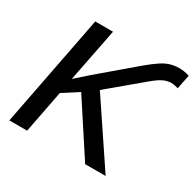

<svg xmlns="http://www.w3.org/2000/svg" viewBox="-152 -862 1042 1027"><g transform="rotate(30 369.0 -348.5)"><path d="M364.3 -382.8 621.1 0H494.6L283.2 -323.7L187 -261.7L136.2 0H26.4L159.7 -688H269.5L204.6 -358.9L281.2 -426.8L499.5 -612.3Q517.6 -627.4 533.9 -639.9Q550.3 -652.3 565.9 -662.6Q615.7 -696.8 673.8 -696.8Q692.4 -696.8 708.5 -693.8Q724.6 -690.9 737.8 -686.5L720.2 -599.1Q709.5 -602.5 698.7 -604.7Q688 -606.9 676.8 -606.9Q655.3 -606.9 630.4 -596.2Q605.5 -585 564.9 -550.8Z"/></g></svg>

Font: Arimo Medium
Style: Italic
Weight: 500
Italic angle: -12°
Designer: Steve Matteson
Foundry: Monotype Imaging Inc.
Version: Version 1.33